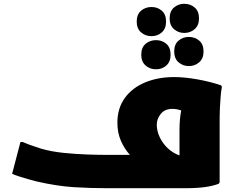

<svg xmlns="http://www.w3.org/2000/svg" viewBox="-20 -994 1252 1014"><path d="M548 0Q458 0 369.5 -5.5Q281 -11 172 -36Q153 -41 128 -48Q103 -55 80 -62.5Q57 -70 44 -76L88 -244H100Q111 -239 130.5 -231.5Q150 -224 169.5 -218Q189 -212 200 -208Q253 -193 317.5 -186.5Q382 -180 443.5 -178Q505 -176 548 -176H666Q637 -208 618.5 -250.5Q600 -293 600 -346Q600 -423 639.5 -477Q679 -531 747 -559Q815 -587 900 -587Q954 -587 1022 -575Q1090 -563 1148 -543L1152 -535Q1148 -517 1145.5 -487Q1143 -457 1141.5 -426Q1140 -395 1140 -375V-32L1136 -24Q1106 -12 1062.5 -6Q1019 0 956 0ZM808 -335Q808 -303 823 -270.5Q838 -238 865 -212Q892 -186 928 -173V-308Q928 -340 930.5 -365Q933 -390 937 -411Q928 -414 916 -416.5Q904 -419 891 -419Q851 -419 829.5 -393Q808 -367 808 -335ZM876 -897Q876 -935 899 -954.5Q922 -974 953 -974Q985 -974 1008 -954.5Q1031 -935 1031 -897Q1031 -860 1008 -840Q985 -820 953 -820Q922 -820 899 -840Q876 -860 876 -897ZM702 -880Q702 -918 725 -937.5Q748 -957 780 -957Q812 -957 834.5 -937.5Q857 -918 857 -880Q857 -843 834.5 -823Q812 -803 780 -803Q748 -803 725 -823Q702 -843 702 -880ZM900 -722Q900 -760 923 -779.5Q946 -799 977 -799Q1009 -799 1032 -779.5Q1055 -760 1055 -722Q1055 -685 1032 -665Q1009 -645 977 -645Q946 -645 923 -665Q900 -685 900 -722ZM726 -705Q726 -743 749 -762.5Q772 -782 804 -782Q836 -782 858.5 -762.5Q881 -743 881 -705Q881 -668 858.5 -648Q836 -628 804 -628Q772 -628 749 -648Q726 -668 726 -705Z"/></svg>

Font: Kufam Black
Style: Regular
Weight: 900
Designer: Wael Morcos, Artur Schmal
Foundry: Original Type
Version: Version 1.301; ttfautohint (v1.8.3)